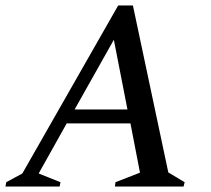

<svg xmlns="http://www.w3.org/2000/svg" viewBox="-40 -685 776 705"><path d="M-20 0 -17 -16 42 -48 394 -665H448L578 -52L638 -16L634 0H382L384 -16L474 -51L439 -232H205L102 -48L182 -16L179 0ZM234 -283H428L378 -539Z"/></svg>

Font: Spectral Medium
Style: Italic
Weight: 500
Italic angle: -10°
Designer: Jean-Baptiste Levee
Foundry: Production Type
Version: Version 2.001